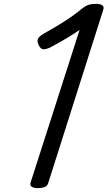

<svg xmlns="http://www.w3.org/2000/svg" viewBox="-20 -955 554 989"><path d="M174 14Q153 14 143 6.5Q133 -1 138 -16L390 -801Q364 -783 338 -767Q312 -751 288 -737.5Q264 -724 243 -713Q220 -701 204.5 -701Q189 -701 178 -725Q169 -747 177.5 -759Q186 -771 211 -785Q238 -800 269 -818.5Q300 -837 331 -857.5Q362 -878 388 -899Q406 -914 418 -921.5Q430 -929 443 -932Q456 -935 477 -935Q497 -935 507 -927.5Q517 -920 512 -905L229 -14Q225 2 211 8Q197 14 174 14Z"/></svg>

Font: Playwrite DE LA
Style: Regular
Weight: 400
Designer: Veronika Burian, José Scaglione
Foundry: TypeTogether
Version: Version 1.002